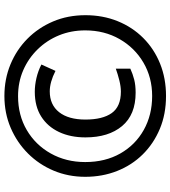

<svg xmlns="http://www.w3.org/2000/svg" viewBox="29 -793 774 872"><g transform="rotate(-90 416.0 -357.0)"><path d="M416 10Q334 10 267 -18Q200 -46 151 -95.5Q102 -145 75.5 -212Q49 -279 49 -357Q49 -434 77 -500.5Q105 -567 155 -617Q205 -667 271.5 -695.5Q338 -724 416 -724Q493 -724 559.5 -696.5Q626 -669 676 -619.5Q726 -570 754.5 -503Q783 -436 783 -356Q783 -277 756 -210Q729 -143 679.5 -93.5Q630 -44 563 -17Q496 10 416 10ZM416 -53Q500 -53 567.5 -92.5Q635 -132 674.5 -201Q714 -270 714 -357Q714 -421 691.5 -476Q669 -531 628 -573Q587 -615 533 -638.5Q479 -662 415 -662Q329 -662 261.5 -622.5Q194 -583 155 -513.5Q116 -444 116 -357Q116 -266 155 -197.5Q194 -129 262 -91Q330 -53 416 -53ZM431 -128Q331 -128 279.5 -189.5Q228 -251 228 -356Q228 -424 252.5 -476Q277 -528 323 -557Q369 -586 435 -586Q465 -586 497.5 -578.5Q530 -571 559 -556L530 -492Q479 -518 437 -518Q376 -518 342.5 -475.5Q309 -433 309 -356Q309 -278 338.5 -236.5Q368 -195 436 -195Q459 -195 487 -202Q515 -209 540 -218V-152Q516 -141 490.5 -134.5Q465 -128 431 -128Z"/></g></svg>

Font: Noto Sans Tamil SemiCondensed
Style: Bold
Weight: 700
Width: 4
Designer: Jelle Bosma - Monotype Design Team
Foundry: Monotype Imaging Inc.
Version: Version 2.004; ttfautohint (v1.8.4.7-5d5b)